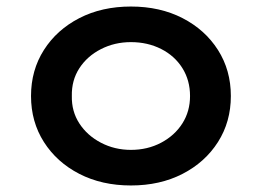

<svg xmlns="http://www.w3.org/2000/svg" viewBox="-20 -558 802 588"><path d="M381 10Q292 10 223 -25.5Q154 -61 114.5 -123Q75 -185 75 -264Q75 -343 114.5 -405Q154 -467 223 -502.5Q292 -538 381 -538Q470 -538 539 -502.5Q608 -467 647.5 -405Q687 -343 687 -264Q687 -185 647.5 -123Q608 -61 539 -25.5Q470 10 381 10ZM381 -99Q432 -99 473.5 -121Q515 -143 538.5 -180Q562 -217 562 -264Q562 -312 538.5 -349.5Q515 -387 473.5 -408Q432 -429 381 -429Q331 -429 289 -407.5Q247 -386 223 -349Q199 -312 200 -264Q199 -217 223 -180Q247 -143 289 -121Q331 -99 381 -99Z"/></svg>

Font: Lexend Exa Medium
Style: Regular
Weight: 500
Designer: Bonnie Shaver-Troup, Thomas Jockin
Foundry: Lexend
Version: Version 1.007